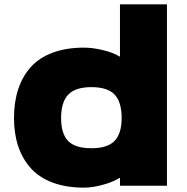

<svg xmlns="http://www.w3.org/2000/svg" viewBox="-20 -860 869 890"><path d="M543.9 -313Q543.9 -387.2 511.2 -421.6Q478.5 -456.1 403.8 -456.1Q329.1 -456.1 296.1 -421.1Q263.2 -386.2 263.2 -313Q263.2 -240.2 295.9 -206.5Q328.6 -172.9 403.8 -172.9Q478.5 -172.9 511.2 -207Q543.9 -241.2 543.9 -313ZM753.9 -839.8V1H536.1V-35.2H534.2Q502 -15.6 455.1 -2.9Q408.2 9.8 369.1 9.8Q286.6 9.8 224.1 -13.7Q161.6 -37.1 122.8 -80.3Q84 -123.5 64.5 -181.9Q44.9 -240.2 44.9 -313Q44.9 -386.7 64.2 -445.8Q83.5 -504.9 122.3 -548.6Q161.1 -592.3 223.9 -615.7Q286.6 -639.2 369.1 -639.2Q409.2 -639.2 456.5 -627.9Q503.9 -616.7 534.2 -598.1H536.1V-839.8Z"/></svg>

Font: Sinkin Sans 900 X Black
Style: Regular
Weight: 950
Designer: Keith Bates
Foundry: K-Type
Version: Sinkin Sans (version 1.0)  by Keith Bates   •   © 2014   www